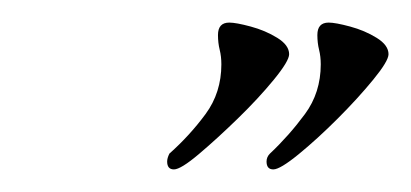

<svg xmlns="http://www.w3.org/2000/svg" viewBox="-20 -436 364 170"><path d="M222 -286Q216 -286 216 -293Q216 -297 219 -300Q236 -316 250 -335Q264 -354 264 -379Q264 -386 262.5 -392Q261 -398 261 -405Q261 -416 271 -416Q277 -416 290 -412.5Q303 -409 313.5 -402.5Q324 -396 324 -388Q324 -382 310.5 -365.5Q297 -349 279 -331Q261 -313 244.5 -299.5Q228 -286 222 -286ZM134 -286Q128 -286 128 -293Q128 -296 130 -300Q148 -316 162 -335Q176 -354 176 -379Q176 -386 174.5 -392Q173 -398 173 -405Q173 -416 183 -416Q189 -416 202 -412.5Q215 -409 225.5 -402.5Q236 -396 236 -388Q236 -382 222.5 -365.5Q209 -349 190.5 -331Q172 -313 156 -299.5Q140 -286 134 -286Z"/></svg>

Font: Caramel
Style: Regular
Weight: 400
Designer: Robert E. Leuschke
Foundry: Robert E. Leuschke
Version: Version 1.010